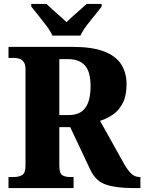

<svg xmlns="http://www.w3.org/2000/svg" viewBox="-20 -951 730 971"><path d="M23 0V-56H54Q74 -56 91.5 -65.5Q109 -75 109 -114V-599Q109 -625 100 -637.5Q91 -650 78 -654Q65 -658 54 -658H23V-714H345Q446 -714 506 -691Q566 -668 593 -625.5Q620 -583 620 -525Q620 -468 601.5 -431Q583 -394 552.5 -372.5Q522 -351 486 -340L597 -141Q621 -96 640.5 -76Q660 -56 684 -56H690V0H651Q569 0 517 -17Q465 -34 438 -90L335 -308H280V-114Q280 -75 294.5 -65.5Q309 -56 331 -56H352V0ZM326 -369Q385 -369 411.5 -405.5Q438 -442 438 -515Q438 -588 409.5 -620Q381 -652 324 -652H280V-369ZM245 -771Q235 -794 215 -820.5Q195 -847 174 -873Q153 -899 138 -918V-931H215Q226 -920 244.5 -903.5Q263 -887 282.5 -870Q302 -853 316 -839Q330 -853 349.5 -870Q369 -887 387.5 -903.5Q406 -920 418 -931H494V-918Q480 -899 458.5 -873Q437 -847 417 -820.5Q397 -794 387 -771Z"/></svg>

Font: Noto Serif Ethiopic SemiCondensed ExtraBold
Style: Regular
Weight: 800
Width: 4
Designer: Monotype Design Team
Foundry: Monotype Imaging Inc.
Version: Version 2.102; ttfautohint (v1.8.4.7-5d5b)